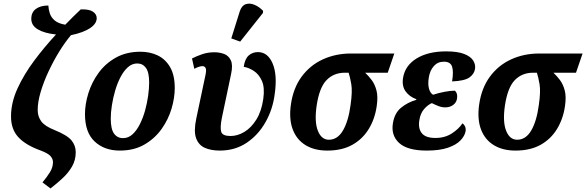

<svg xmlns="http://www.w3.org/2000/svg" viewBox="-20 -837 3297 1080"><path d="M264 223 219 189Q244 159 261 131.5Q278 104 278 75Q278 57 264 41Q250 25 207 9Q124 -21 83 -65.5Q42 -110 42 -182Q42 -260 78.5 -339.5Q115 -419 172.5 -496Q230 -573 295 -643Q229 -650 192.5 -672Q156 -694 156 -731Q156 -768 182 -787Q208 -806 252 -806Q253 -785 260 -762.5Q267 -740 287 -722.5Q307 -705 347 -698Q369 -721 391 -742.5Q413 -764 434 -784Q481 -786 502.5 -771.5Q524 -757 524 -735Q524 -704 487 -679Q450 -654 379 -639Q346 -600 313 -546.5Q280 -493 252.5 -434Q225 -375 208.5 -319Q192 -263 192 -218Q192 -182 212 -154.5Q232 -127 288 -105Q359 -76 382.5 -47Q406 -18 406 19Q406 64 385 100Q364 136 331.5 166Q299 196 264 223Z M654 10Q567 10 512.5 -41Q458 -92 458 -195Q458 -251 477 -312.5Q496 -374 534.5 -427Q573 -480 632 -513Q691 -546 770 -546Q824 -546 867.5 -525Q911 -504 937 -459Q963 -414 963 -342Q963 -287 945 -226Q927 -165 889 -111.5Q851 -58 792.5 -24Q734 10 654 10ZM672 -60Q702 -60 725.5 -81.5Q749 -103 767 -139Q785 -175 796.5 -217Q808 -259 813.5 -300Q819 -341 819 -373Q819 -430 801 -455Q783 -480 752 -480Q723 -480 699.5 -459Q676 -438 658 -403.5Q640 -369 628 -328Q616 -287 609.5 -245.5Q603 -204 603 -170Q603 -111 621.5 -85.5Q640 -60 672 -60Z M1216 10Q1167 10 1132 -5.5Q1097 -21 1083 -60Q1069 -99 1084 -170L1136 -416Q1142 -444 1136.5 -454.5Q1131 -465 1119 -465Q1101 -465 1073 -450L1060 -508Q1083 -520 1115.5 -531.5Q1148 -543 1186 -543Q1214 -543 1239.5 -534Q1265 -525 1278 -498.5Q1291 -472 1280 -421L1228 -174Q1217 -118 1224.5 -95Q1232 -72 1277 -72Q1316 -72 1354.5 -95Q1393 -118 1422 -164.5Q1451 -211 1461 -281Q1470 -345 1453 -382.5Q1436 -420 1407 -438.5Q1378 -457 1351 -461Q1357 -505 1378.5 -524.5Q1400 -544 1431 -544Q1486 -544 1513.5 -480Q1541 -416 1525 -306Q1514 -221 1473 -149Q1432 -77 1367 -33.5Q1302 10 1216 10ZM1331 -603 1281 -621 1329 -774Q1340 -806 1362.5 -813.5Q1385 -821 1411.5 -810Q1438 -799 1460 -776L1459 -764Z M1821 10Q1748 10 1698 -21Q1648 -52 1626.5 -109.5Q1605 -167 1616 -247Q1629 -341 1676.5 -405.5Q1724 -470 1796 -503Q1868 -536 1954 -536H2198L2161 -428H2034Q2053 -410 2070.5 -387Q2088 -364 2097.5 -329Q2107 -294 2099 -240Q2089 -169 2054.5 -112Q2020 -55 1962 -22.5Q1904 10 1821 10ZM1830 -51Q1879 -51 1909.5 -103.5Q1940 -156 1952 -247Q1963 -323 1956 -363.5Q1949 -404 1941 -428H1920Q1857 -428 1816.5 -386Q1776 -344 1761 -242Q1748 -152 1768 -101.5Q1788 -51 1830 -51Z M2380 10Q2272 10 2225.5 -32.5Q2179 -75 2190 -143Q2199 -201 2236.5 -231.5Q2274 -262 2321 -275L2322 -279Q2283 -293 2261.5 -323Q2240 -353 2247 -398Q2258 -468 2323 -508Q2388 -548 2490 -548Q2554 -548 2591 -533.5Q2628 -519 2642 -496Q2656 -473 2652 -449Q2647 -420 2620 -401Q2593 -382 2523 -379Q2532 -434 2523 -462Q2514 -490 2477 -490Q2442 -490 2420 -465Q2398 -440 2392 -401Q2386 -364 2393 -338.5Q2400 -313 2416 -304Q2446 -314 2480 -320.5Q2514 -327 2539 -327Q2555 -312 2551 -284Q2548 -261 2529.5 -247Q2511 -233 2484 -233Q2465 -233 2446 -240.5Q2427 -248 2409 -257Q2386 -247 2365.5 -223.5Q2345 -200 2339 -162Q2331 -115 2352.5 -88Q2374 -61 2429 -61Q2483 -61 2522.5 -87Q2562 -113 2581 -143Q2590 -138 2595.5 -126.5Q2601 -115 2599 -99Q2594 -72 2570 -47Q2546 -22 2499.5 -6Q2453 10 2380 10Z M2880 10Q2807 10 2757 -21Q2707 -52 2685.5 -109.5Q2664 -167 2675 -247Q2688 -341 2735.5 -405.5Q2783 -470 2855 -503Q2927 -536 3013 -536H3257L3220 -428H3093Q3112 -410 3129.5 -387Q3147 -364 3156.5 -329Q3166 -294 3158 -240Q3148 -169 3113.5 -112Q3079 -55 3021 -22.5Q2963 10 2880 10ZM2889 -51Q2938 -51 2968.5 -103.5Q2999 -156 3011 -247Q3022 -323 3015 -363.5Q3008 -404 3000 -428H2979Q2916 -428 2875.5 -386Q2835 -344 2820 -242Q2807 -152 2827 -101.5Q2847 -51 2889 -51Z"/></svg>

Font: Noto Serif SemiCondensed
Style: Bold Italic
Weight: 700
Width: 4
Italic angle: -12°
Designer: Monotype Design Team
Foundry: Monotype Imaging Inc.
Version: Version 2.014